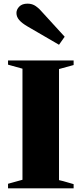

<svg xmlns="http://www.w3.org/2000/svg" viewBox="-20 -1031 447 1051"><path d="M131 -886Q100 -904 85 -921.5Q70 -939 70 -960Q70 -979 85.5 -995Q101 -1011 131 -1011Q157 -1011 176.5 -997Q196 -983 207 -969L334 -830L303 -786ZM24 -25 103 -47V-655Q90 -658 24 -677V-700H383V-675L303 -653V-45Q319 -42 359 -30L383 -23V0H24Z"/></svg>

Font: Trirong Black
Style: Regular
Weight: 900
Designer: Katatrad Team
Foundry: CadsonDemak
Version: Version 1.001